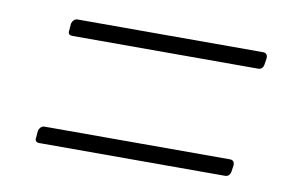

<svg xmlns="http://www.w3.org/2000/svg" viewBox="-41 -516 543 371"><g transform="rotate(10 230.5 -331.0)"><path d="M73 -432 74 -445Q75 -449 78 -452Q81 -455 85 -455H449Q458 -455 458 -445L456 -432Q454 -422 445 -422H81Q71 -422 73 -432ZM46 -217 47 -230Q48 -234 51 -237Q54 -240 58 -240H422Q431 -240 431 -230L429 -217Q427 -207 418 -207H54Q44 -207 46 -217Z"/></g></svg>

Font: Barlow Semi Condensed ExLight
Style: Italic
Weight: 275
Width: 4
Italic angle: -7°
Designer: Jeremy Tribby
Foundry: Tribby Type
Version: Version 1.408